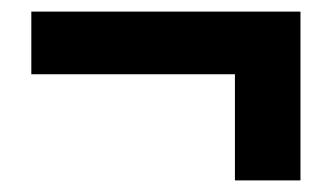

<svg xmlns="http://www.w3.org/2000/svg" viewBox="-20 -404 572 331"><path d="M385 -93H498V-384H34V-276H385Z"/></svg>

Font: Source Sans Pro
Style: Bold
Weight: 700
Designer: Paul D. Hunt
Foundry: Adobe Systems Incorporated
Version: Version 3.006;hotconv 1.0.111;makeotfexe 2.5.65597